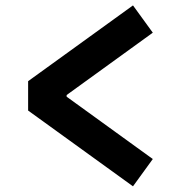

<svg xmlns="http://www.w3.org/2000/svg" viewBox="-20 -680 660 693"><path d="M460 -660.5 81.5 -387V-281L460 -7.5L531.5 -106L220.5 -331V-337L531.5 -562Z"/></svg>

Font: Monaspace Neon
Style: Bold
Weight: 700
Designer: Riley Cran & the Lettermatic Team
Foundry: Lettermatic
Version: Version 1.200 (Monaspace Neon)